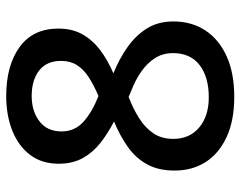

<svg xmlns="http://www.w3.org/2000/svg" viewBox="-98 -666 774 618"><g transform="rotate(-90 289.0 -357.0)"><path d="M289 -724Q387 -724 446.5 -681Q506 -638 506 -556Q506 -512 488 -479.5Q470 -447 438 -422.5Q406 -398 362 -379Q409 -360 446.5 -333.5Q484 -307 506.5 -271Q529 -235 529 -186Q529 -127 500 -83Q471 -39 417 -14.5Q363 10 286 10Q210 10 157 -14.5Q104 -39 76.5 -82Q49 -125 49 -182Q49 -234 69 -270.5Q89 -307 125 -332.5Q161 -358 207 -377Q170 -396 139 -420Q108 -444 89.5 -477Q71 -510 71 -555Q71 -609 99 -646.5Q127 -684 176.5 -704Q226 -724 289 -724ZM151 -186Q151 -134 187.5 -103Q224 -72 285 -72Q350 -72 388.5 -101.5Q427 -131 427 -187Q427 -220 411 -245Q395 -270 368 -289Q341 -308 307 -321L286 -330Q249 -316 218 -296.5Q187 -277 169 -250.5Q151 -224 151 -186ZM289 -642Q240 -642 207.5 -617Q175 -592 175 -546Q175 -503 206.5 -475Q238 -447 289 -427Q324 -442 349.5 -458.5Q375 -475 388.5 -496.5Q402 -518 402 -547Q402 -594 371 -618Q340 -642 289 -642Z"/></g></svg>

Font: Noto Sans Hebrew Thin Medium
Style: Regular
Weight: 500
Version: Version 3.001